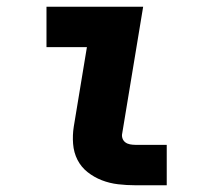

<svg xmlns="http://www.w3.org/2000/svg" viewBox="-20 -550 640 570"><path d="M382 0Q356 0 330.5 -3Q305 -6 282 -15Q259 -24 240 -39Q221 -54 210 -75.5Q199 -97 197 -123Q195 -149 199 -174L238 -410H118V-530H405L343 -155Q341 -147 343.5 -139.5Q346 -132 352 -127.5Q358 -123 366 -121.5Q374 -120 382 -120H475V0Z"/></svg>

Font: Iosevka Curly Heavy Extended
Style: Italic
Weight: 900
Width: 7
Italic angle: -9°
Monospace: yes
Designer: Belleve Invis
Foundry: Belleve Invis
Version: Version 11.1.0; ttfautohint (v1.8.3)